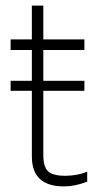

<svg xmlns="http://www.w3.org/2000/svg" viewBox="-20 -636 351 687"><path d="M94 -347V-457H18V-495H94V-616H135V-495H282V-457H135V-347H282V-311H135V-80Q135 -39 152 -23Q169 -7 214 -7Q234 -7 255.5 -11Q277 -15 292 -22V14Q248 31 209 31Q94 31 94 -76V-311H18V-347Z"/></svg>

Font: Gmarket Sans TTF Light
Style: Regular
Weight: 300
Designer: Creative Director : Sungho Lee; Art Director : Kiwoong Choi; Project Manager : Sori Yang, Jongwook Yoon; Font Designer :
Foundry: Sandoll Inc.
Version: Version 1.000;hotconv 1.0.109;makeotfexe 2.5.65596